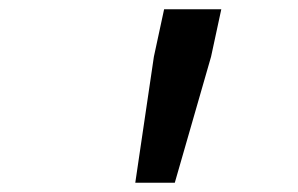

<svg xmlns="http://www.w3.org/2000/svg" viewBox="-20 -730 640 413"><path d="M271 -337 311 -608 333 -710H456L434 -608L356 -337Z"/></svg>

Font: Geist Mono SemiBold
Style: Italic
Weight: 600
Italic angle: -12°
Monospace: yes
Designer: Basement.studio, Andrés Briganti, Mateo Zaragoza
Foundry: Basement.studio, Vercel, Andrés Briganti, Guido Ferreyra, Mateo Zaragoza
Version: Version 1.500; ttfautohint (v1.8.4.7-5d5b)